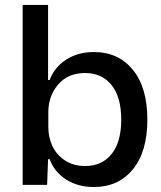

<svg xmlns="http://www.w3.org/2000/svg" viewBox="-20 -749 653 778"><path d="M360.8 8.8Q295.4 8.8 247.8 -21.7Q200.2 -52.2 181.2 -104H174.8L170.9 0H71.8V-729H174.8V-424.8H181.2Q200.2 -476.1 247.8 -507.1Q295.4 -538.1 360.8 -538.1Q459.5 -538.1 518.3 -466.3Q577.1 -394.5 577.1 -264.2Q577.1 -134.3 518.3 -62.7Q459.5 8.8 360.8 8.8ZM175.8 -234.9Q175.8 -192.9 192.1 -157.5Q208.5 -122.1 243.2 -99.1Q277.8 -76.2 325.2 -76.2Q392.6 -76.2 431.9 -124.5Q471.2 -172.9 471.2 -264.2Q471.2 -356 431.9 -404.5Q392.6 -453.1 325.2 -453.1Q255.4 -453.1 215.6 -406.5Q175.8 -359.9 175.8 -293.9Z"/></svg>

Font: Lumene Sans Medium
Style: Regular
Weight: 500
Designer: Deni Anggara
Version: Version 1.003;Glyphs 3.1.2 (3151)